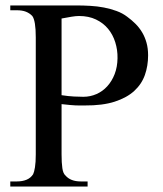

<svg xmlns="http://www.w3.org/2000/svg" viewBox="-20 -682 596 702"><path d="M521.5 -479.5Q521.5 -441.4 509.8 -408Q498 -374.5 470.9 -349.6Q443.8 -324.7 399.4 -310.3Q355 -295.9 289.6 -296.4H272.9Q265.6 -296.4 256.8 -296.6Q248 -296.9 236.1 -298.1Q224.1 -299.3 205.1 -301.3V-117.7Q205.1 -86.4 208 -66.9Q210.9 -47.4 219.2 -40.5Q237.8 -18.6 275.4 -18.6H300.3V0H17.6V-18.6H41.5Q62 -18.6 77.1 -24.9Q92.3 -31.2 101.1 -44.9Q105 -52.7 107.9 -70.6Q110.8 -88.4 110.8 -117.7V-545.4Q110.8 -606.4 98.1 -623.5Q88.4 -633.8 74.7 -639.2Q61 -644.5 41.5 -644.5H17.6V-662.1H258.8Q284.2 -662.1 310.1 -660.6Q335.9 -659.2 360.1 -654.5Q384.3 -649.9 406.2 -641.8Q428.2 -633.8 445.3 -620.6Q461.4 -608.9 475.3 -595Q489.3 -581.1 499.5 -564Q509.8 -546.9 515.6 -526.1Q521.5 -505.4 521.5 -479.5ZM409.7 -469.2Q410.2 -499.5 401.4 -527.6Q392.6 -555.7 375 -576.9Q357.4 -598.1 330.8 -610.8Q304.2 -623.5 269 -623.5Q257.3 -623.5 241.2 -620.8Q225.1 -618.2 205.1 -614.3V-334Q230.5 -330.1 250.5 -329.1Q270.5 -328.1 284.7 -328.1Q310.1 -328.1 332.8 -338.1Q355.5 -348.1 372.3 -366.7Q389.2 -385.3 399.2 -411.1Q409.2 -437 409.7 -469.2Z"/></svg>

Font: Doulos SIL Viet
Style: Regular
Weight: 400
Designer: Walt Agee, Victor Gaultney, Peter Martin, Debbi Hosken, Becca Hirsbrunner
Foundry: SIL International
Version: Version 5.000